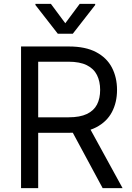

<svg xmlns="http://www.w3.org/2000/svg" viewBox="-20 -966 679 986"><path d="M88.1 0V-727.3H333.8Q419 -727.3 473.7 -698.3Q528.4 -669.4 554.7 -619Q581 -568.5 581 -504.3Q581 -440 554.7 -390.3Q528.4 -340.6 474.1 -312.3Q419.7 -284.1 335.2 -284.1H136.4V-363.6H332.4Q390.6 -363.6 426.3 -380.7Q462 -397.7 478.2 -429.2Q494.3 -460.6 494.3 -504.3Q494.3 -547.9 478 -580.6Q461.6 -613.3 425.8 -631.2Q389.9 -649.1 331 -649.1H176.1V0ZM430.4 -326.7 609.4 0H507.1L331 -326.7ZM241.5 -946 315.3 -846.6 389.2 -946H468.8V-940.3L353.7 -792.6H277L161.9 -940.3V-946Z"/></svg>

Font: InterMG
Style: Regular
Weight: 400
Designer: Rasmus Andersson
Foundry: rsms
Version: Version 3.019;December 26, 2023;FontCreator 15.0.0.2955 64-b